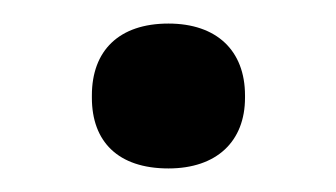

<svg xmlns="http://www.w3.org/2000/svg" viewBox="-20 -134 285 163"><path d="M58 -53V-51C58 -14 80 9 123 9C164 9 188 -14 188 -51V-53C188 -91 164 -114 123 -114C81 -114 58 -91 58 -53Z"/></svg>

Font: LT Wave Text Medium
Style: Regular
Weight: 500
Designer: Daniel Lyons
Version: Version 2.5 (Glyphs App)